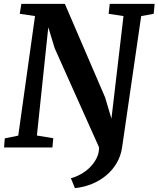

<svg xmlns="http://www.w3.org/2000/svg" viewBox="-20 -765 822 996"><path d="M4.9 -47.4 74.7 -61.5 161.6 -681.6 82.5 -693.4 90.8 -745.1H316.4L525.4 -259.3L558.1 -149.4L620.6 -681.6L543.5 -693.4L549.3 -745.1H782.2L777.3 -693.4L712.4 -681.6L613.3 0Q606.9 43.9 585.4 80.6Q564 117.2 531.5 144.5Q499 171.9 457.3 189Q415.5 206.1 368.7 210.9L347.7 159.7Q372.1 153.3 397.7 139.4Q423.3 125.5 444.6 105Q465.8 84.5 479.7 58.1Q493.7 31.7 494.1 0L263.7 -514.6L230.5 -623.5L171.4 -62L256.3 -47.9L252 0H1Z"/></svg>

Font: Merriweather Bold
Style: Italic
Weight: 700
Italic angle: -7°
Designer: Eben Sorkin ( eben@eyebytes.com )
Foundry: Eben Sorkin ( eben@eyebytes.com )
Version: Version 1.5; ttfautohint (v0.97) -l 13 -r 13 -G 200 -x 24 -f